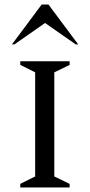

<svg xmlns="http://www.w3.org/2000/svg" viewBox="-20 -832 399 852"><path d="M70 0V-16L136 -49V-511L70 -544V-560H289V-544L221 -511V-49L289 -16V0ZM33 -635 165 -812H195L327 -635H316L180 -730L44 -635Z"/></svg>

Font: Spectral SC
Style: Regular
Weight: 400
Designer: Jean-Baptiste Levee
Foundry: Production Type
Version: Version 2.001